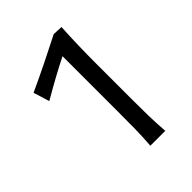

<svg xmlns="http://www.w3.org/2000/svg" viewBox="-151 -868 627 627"><g transform="rotate(-45 163.0 -554.5)"><path d="M173.3 -314.5Q176.3 -353.5 176.8 -389.9Q177.2 -426.3 177.2 -467.8V-724.1Q146 -708.5 112.5 -690.2Q79.1 -671.9 43 -650.9L25.9 -706.5Q72.8 -728 117.9 -750.2Q163.1 -772.5 208 -795.4L242.2 -793.9Q237.8 -714.8 237.8 -627V-467.8Q237.8 -424.8 238.5 -389.2Q239.3 -353.5 242.2 -314.5Z"/></g></svg>

Font: Pinar-FD Regular
Style: FD-Regular
Weight: 400
Designer: Amin Abedi
Version: Version 3.000